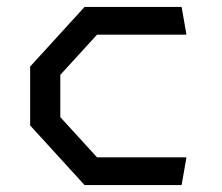

<svg xmlns="http://www.w3.org/2000/svg" viewBox="-20 -534 640 554"><path d="M224 0 67 -172V-342L224 -514H504L518 -434H260L154 -318V-196L260 -80H518L504 0Z"/></svg>

Font: Moralerspace Krypton JPDOC
Style: Regular
Weight: 400
Version: v0.0.6; ttfautohint (v1.8.4.7-5d5b-dirty) -l 6 -r 45 -G 200 